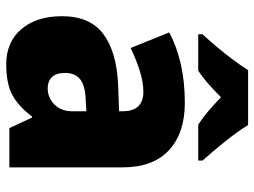

<svg xmlns="http://www.w3.org/2000/svg" viewBox="-120 -686 816 616"><g transform="rotate(90 288.0 -378.0)"><path d="M310 -563Q407 -563 462 -512Q517 -461 517 -363V0H391L357 -73H354Q322 -30 285.5 -10Q249 10 186 10Q115 10 73.5 -38.5Q32 -87 32 -169Q32 -258 88.5 -301Q145 -344 252 -349L337 -352V-362Q337 -398 320.5 -414Q304 -430 275 -430Q245 -430 209 -419Q173 -408 134 -389L84 -513Q129 -537 185.5 -550Q242 -563 310 -563ZM299 -245Q253 -243 233.5 -226.5Q214 -210 214 -179Q214 -150 227.5 -136.5Q241 -123 263 -123Q294 -123 315.5 -145Q337 -167 337 -202V-247ZM381 -766Q402 -732 434.5 -691.5Q467 -651 495 -620V-606H380Q358 -620 337 -638Q316 -656 292 -679Q268 -655 248 -637.5Q228 -620 207 -606H90V-620Q107 -638 129 -664Q151 -690 171.5 -717.5Q192 -745 205 -766Z"/></g></svg>

Font: Noto Sans Sinhala UI SemiCondensed Black
Style: Regular
Weight: 900
Width: 4
Designer: Jelle Bosma - Monotype Design Team
Foundry: Monotype Imaging Inc.
Version: Version 2.006; ttfautohint (v1.8.4.7-5d5b)